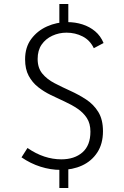

<svg xmlns="http://www.w3.org/2000/svg" viewBox="-20 -844 623 964"><path d="M284 9Q234 9 183.5 -7Q133 -23 88 -54L118 -101Q160 -72 202.5 -58Q245 -44 288 -44Q354 -44 394 -79Q434 -114 434 -183Q434 -224 416 -251.5Q398 -279 369 -298.5Q340 -318 305 -334Q270 -350 235 -367Q200 -384 171 -407Q142 -430 124 -463.5Q106 -497 106 -546Q106 -607 137 -648.5Q168 -690 216.5 -711.5Q265 -733 318 -733Q358 -733 394 -721.5Q430 -710 457.5 -687Q485 -664 500 -628L451 -602Q432 -642 395 -661Q358 -680 314 -680Q276 -680 242.5 -664.5Q209 -649 189 -620Q169 -591 169 -548Q169 -503 192.5 -474.5Q216 -446 253.5 -426.5Q291 -407 333 -388Q375 -369 412.5 -344.5Q450 -320 473.5 -282Q497 -244 497 -185Q497 -122 468.5 -78.5Q440 -35 392 -13Q344 9 284 9ZM278 100V-14H323V100ZM278 -707V-824H323V-707Z"/></svg>

Font: Yaldevi ExtraLight Light
Style: Regular
Weight: 300
Version: Version 1.100